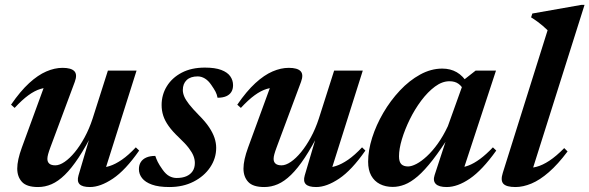

<svg xmlns="http://www.w3.org/2000/svg" viewBox="-20 -742 2376 774"><path d="M296.5 -35 351 -219.5 358 -214Q325.5 -150 296.8 -106.5Q268 -63 241.2 -37Q214.5 -11 188 0.5Q161.5 12 133.5 12Q87.5 12 68.5 -8.8Q49.5 -29.5 49.5 -62.5Q49.5 -79.5 54.2 -101Q59 -122.5 68 -147L167.5 -419L189 -388.5Q166.5 -390.5 143.2 -383.5Q120 -376.5 94.5 -358Q69 -339.5 39 -307L24.5 -320Q62 -374.5 97.5 -407Q133 -439.5 166.8 -454Q200.5 -468.5 232 -468.5Q267 -468.5 279.8 -455Q292.5 -441.5 281.5 -412L183.5 -149Q177 -131.5 174 -120.5Q171 -109.5 171 -101.5Q171 -89 179 -82.2Q187 -75.5 203 -75.5Q220 -75.5 240.5 -89.5Q261 -103.5 281.8 -128.8Q302.5 -154 321.2 -188.5Q340 -223 353.5 -264.5L415 -457.5H530.5L398.5 -40L380 -66.5Q399.5 -65.5 422.2 -72.8Q445 -80 471.5 -98.2Q498 -116.5 527.5 -148L541 -135Q485.5 -55.5 435 -21.8Q384.5 12 342.5 12Q312 12 300.8 0.5Q289.5 -11 296.5 -35Z M606 -113.5Q610 -101.5 616 -89.2Q622 -77 635.5 -58Q649 -39 663 -31.8Q677 -24.5 692 -24.5Q715 -24.5 731.2 -31.5Q747.5 -38.5 756.5 -52Q765.5 -65.5 765.5 -85Q765.5 -99 760 -113.2Q754.5 -127.5 740.8 -145.5Q727 -163.5 701 -188Q675 -212.5 659.8 -234Q644.5 -255.5 638 -276Q631.5 -296.5 631.5 -318.5Q631.5 -360 652.5 -394.2Q673.5 -428.5 712.5 -449Q751.5 -469.5 806 -469.5Q847 -469.5 872 -460Q897 -450.5 908.2 -434.5Q919.5 -418.5 919.5 -398.5Q919.5 -382.5 912.5 -371.2Q905.5 -360 891.8 -354Q878 -348 857 -348Q854.5 -361.5 848.8 -372.5Q843 -383.5 831.5 -400Q820 -417 806 -425.5Q792 -434 777 -434Q748 -434 732.5 -419.2Q717 -404.5 717 -379Q717 -367 722.5 -353.5Q728 -340 742 -322Q756 -304 782 -277.5Q808 -251.5 823 -229Q838 -206.5 844.8 -186Q851.5 -165.5 851.5 -146Q851.5 -103.5 827.2 -67.5Q803 -31.5 760.5 -9.8Q718 12 663 12Q619.5 12 592.5 2.2Q565.5 -7.5 552.8 -23.8Q540 -40 540 -60Q540 -76.5 547.5 -88.5Q555 -100.5 569.8 -107Q584.5 -113.5 606 -113.5Z M1208.5 -35 1263 -219.5 1270 -214Q1237.5 -150 1208.8 -106.5Q1180 -63 1153.2 -37Q1126.5 -11 1100 0.5Q1073.5 12 1045.5 12Q999.5 12 980.5 -8.8Q961.5 -29.5 961.5 -62.5Q961.5 -79.5 966.2 -101Q971 -122.5 980 -147L1079.5 -419L1101 -388.5Q1078.5 -390.5 1055.2 -383.5Q1032 -376.5 1006.5 -358Q981 -339.5 951 -307L936.5 -320Q974 -374.5 1009.5 -407Q1045 -439.5 1078.8 -454Q1112.5 -468.5 1144 -468.5Q1179 -468.5 1191.8 -455Q1204.5 -441.5 1193.5 -412L1095.5 -149Q1089 -131.5 1086 -120.5Q1083 -109.5 1083 -101.5Q1083 -89 1091 -82.2Q1099 -75.5 1115 -75.5Q1132 -75.5 1152.5 -89.5Q1173 -103.5 1193.8 -128.8Q1214.5 -154 1233.2 -188.5Q1252 -223 1265.5 -264.5L1327 -457.5H1442.5L1310.5 -40L1292 -66.5Q1311.5 -65.5 1334.2 -72.8Q1357 -80 1383.5 -98.2Q1410 -116.5 1439.5 -148L1453 -135Q1397.5 -55.5 1347 -21.8Q1296.5 12 1254.5 12Q1224 12 1212.8 0.5Q1201.5 -11 1208.5 -35Z M1732 -36 1788 -207 1799.5 -206.5Q1758 -140.5 1724.8 -97.8Q1691.5 -55 1663.8 -31.2Q1636 -7.5 1611.5 2Q1587 11.5 1563.5 11.5Q1534 11.5 1511.5 0Q1489 -11.5 1476.5 -34Q1464 -56.5 1464 -90Q1464 -135.5 1480.2 -186.8Q1496.5 -238 1525.2 -287.2Q1554 -336.5 1592 -377Q1630 -417.5 1673.8 -441.5Q1717.5 -465.5 1763 -465.5Q1795.5 -465.5 1821 -451Q1846.5 -436.5 1867 -403.5L1849.5 -377Q1842.5 -394 1828.2 -404.2Q1814 -414.5 1792 -414.5Q1762.5 -414.5 1733.5 -393Q1704.5 -371.5 1678.2 -336.5Q1652 -301.5 1632 -260.8Q1612 -220 1600.2 -180.8Q1588.5 -141.5 1588.5 -112Q1588.5 -89.5 1597.8 -80.2Q1607 -71 1625 -71Q1639 -71 1658.8 -81.2Q1678.5 -91.5 1700.5 -111.8Q1722.5 -132 1744.5 -162.5Q1766.5 -193 1785.5 -233.5L1853.5 -423L1897.5 -457.5H1979.5L1842.5 -40.5L1828 -66.5Q1847 -66.5 1868.8 -74.8Q1890.5 -83 1915.2 -101.2Q1940 -119.5 1967 -148L1980.5 -135Q1924 -56 1874.2 -22Q1824.5 12 1780.5 12Q1749 12 1736.8 -0.5Q1724.5 -13 1732 -36Z M2187.5 -620Q2178.5 -629 2168.5 -637.5Q2158.5 -646 2147 -654.5Q2135.5 -663 2121 -672L2126 -687.5L2324.5 -722.5H2336.5L2121 -40.5L2100 -66Q2120 -63.5 2143.5 -69.8Q2167 -76 2194.5 -94Q2222 -112 2254.5 -145L2268 -131.5Q2229 -79.5 2192.5 -47.8Q2156 -16 2122.2 -2Q2088.5 12 2058 12Q2021.5 12 2009.2 -1.2Q1997 -14.5 2007 -45.5Z"/></svg>

Font: Newsreader 36pt SemiBold
Style: Italic
Weight: 600
Italic angle: -17°
Designer: Hugues Gentile
Foundry: Production Type
Version: Version 1.003